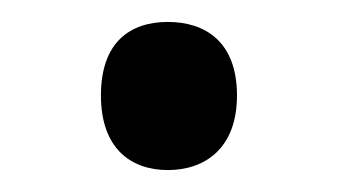

<svg xmlns="http://www.w3.org/2000/svg" viewBox="-20 -440 308 175"><path d="M72 -353C72 -305 99 -285 133 -285C167 -285 196 -305 196 -353C196 -402 167 -420 133 -420C99 -420 72 -402 72 -353Z"/></svg>

Font: Noto Sans Cuneiform
Style: Regular
Weight: 400
Designer: Monotype Design Team
Foundry: Monotype Imaging Inc.
Version: Version 2.001